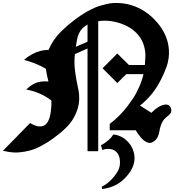

<svg xmlns="http://www.w3.org/2000/svg" viewBox="-114 -854 1189 1288"><path d="M563 120.1Q585.9 109.9 609.9 88.9Q631.8 71.8 646 47.9Q686.5 52.7 716.8 73.2Q719.7 75.2 725.1 79.3Q730.5 83.5 740.7 93.8Q751 104 759.8 116.2Q768.6 128.4 776.4 147Q784.2 165.5 787.1 185.1Q799.8 275.4 706.1 357.9Q651.4 404.3 570.8 414.1Q570.8 411.6 569.8 406Q568.8 400.4 568.8 397.9Q606.4 379.9 634.8 349.1Q646.5 336.4 653.3 327.9Q660.2 319.3 670.4 304Q680.7 288.6 685.8 271.7Q690.9 254.9 690.9 236.8Q690.9 181.2 658.2 158.2Q641.6 146.5 620.6 145.3Q599.6 144 588.1 147.2Q576.7 150.4 573.2 152.8Q572.3 149.9 568.4 138.2Q564.5 126.5 563 120.1ZM-94.2 157.2Q-64 126.5 -3.2 64.5Q57.6 2.4 87.9 -28.8Q92.3 -25.9 97.9 -22.7Q103.5 -19.5 114 -14.9Q124.5 -10.3 134.5 -7.8Q144.5 -5.4 157.2 -5.9Q169.9 -6.3 180.2 -11.2Q216.8 -28.3 227.1 -106.9Q231.9 -143.1 231 -179.2Q194.3 -208 152.8 -226.1Q106.9 -246.1 62 -252.9Q108.4 -299.3 159.2 -306.2Q184.1 -310.5 210.9 -307.1Q196.8 -362.3 193.8 -392.6Q181.6 -399.9 163.1 -409.2Q113.8 -434.6 46.9 -452.1Q98.1 -497.6 160.2 -513.2Q182.6 -518.6 211.9 -519.5Q225.6 -553.2 247.1 -584.7Q268.6 -616.2 296.1 -642.8Q323.7 -669.4 339.1 -682.6Q354.5 -695.8 378.9 -714.8Q393.6 -726.1 401.1 -731.7Q408.7 -737.3 429.2 -751.2Q449.7 -765.1 464.1 -773.2Q478.5 -781.2 503.4 -793.7Q528.3 -806.2 549.1 -812.7Q569.8 -819.3 597.7 -826.2Q625.5 -833 651.1 -834Q676.8 -835 706.8 -831.8Q736.8 -828.6 766.1 -819.8Q866.7 -788.6 939.2 -704.6Q1011.7 -620.6 1019 -522Q1021 -493.2 1017.3 -464.6Q1013.7 -436 1004.2 -408.9Q994.6 -381.8 987.3 -365.2Q980 -348.6 967.8 -324.2Q915.5 -216.8 825.2 -146Q838.4 -137.7 863.8 -121.3Q889.2 -105 901.9 -97.2Q935.5 -132.3 968.5 -145.8Q1001.5 -159.2 1019 -147Q1027.3 -142.1 1031.7 -131.6Q1036.1 -121.1 1035.2 -109.9Q1034.2 -99.1 1028.1 -91.6Q1022 -84 1009.3 -74Q996.6 -64 988.8 -55.2Q973.6 -37.6 965.6 -14.4Q957.5 8.8 955.3 26.6Q953.1 44.4 944.3 63.5Q935.5 82.5 918.9 94.2Q907.2 102.1 897.9 104Q880.9 106.9 862.5 95.9Q844.2 85 830.1 67.4Q815.9 49.8 807.9 38.1Q799.8 26.4 796.9 20H622.1V-22.9Q689.5 -73.2 742.2 -143.1Q764.6 -172.9 780.3 -196Q795.9 -219.2 817.1 -265.1Q838.4 -311 848.6 -356.9H733.4L672.9 -296.9L574.2 -396L672.9 -495.1L751 -418H857.9Q860.4 -448.7 861.3 -477.3Q862.3 -505.9 854 -538.8Q845.7 -571.8 828.1 -599.1Q786.6 -662.6 705.1 -693.1Q623.5 -723.6 544.9 -711.9V160.2H473.1V-528.8L388.2 -490.7Q383.3 -434.6 387.7 -394.3Q392.1 -354 398.9 -316.9Q405.8 -279.8 412.1 -250.7Q418.5 -221.7 417.2 -187.3Q416 -152.8 404.8 -118.2Q393.1 -83 373.8 -52.2Q354.5 -21.5 327.6 4.2Q300.8 29.8 283.7 43.5Q266.6 57.1 237.8 78.1Q216.3 92.8 205.3 100.1Q194.3 107.4 164.3 123.8Q134.3 140.1 109.6 148.7Q85 157.2 48.8 163.8Q12.7 170.4 -22.9 168.9Q-54.2 167 -94.2 157.2ZM394.5 -540 473.1 -574.2V-689Q453.1 -678.2 439 -664.1Q424.8 -649.9 416 -630.1Q407.2 -610.4 403.8 -593.8Q400.4 -577.1 394.5 -540Z"/></svg>

Font: KJV1611
Style: Regular
Weight: 400
Version: Version 3.6.1